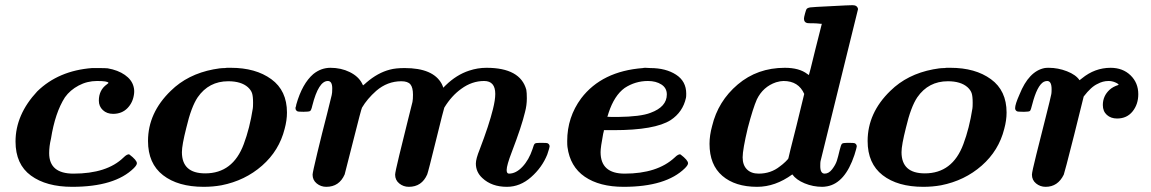

<svg xmlns="http://www.w3.org/2000/svg" viewBox="-20 -714 4448 742"><path d="M259 8Q159 8 99.5 -35.5Q40 -79 40 -167Q40 -271 124 -361Q206 -441 336 -451H352Q390 -451 396 -450Q436 -443 462.5 -424.5Q489 -406 496 -380Q500 -366 498 -351Q494 -318 472.5 -296Q451 -274 417 -274Q393 -274 377.5 -288.5Q362 -303 362 -325Q362 -366 393 -388Q401 -394 399 -394Q396 -401 355 -401Q317 -401 284 -383.5Q251 -366 231 -338Q193 -279 177 -178Q170 -149 170 -122Q170 -43 264 -43Q393 -43 457 -105Q472 -120 480 -117Q509 -95 509 -83Q509 -76 497 -64Q424 8 259 8Z M767 8Q668 8 610 -37Q552 -82 552 -169Q552 -278 640 -363Q705 -427 805 -446Q830 -451 849 -451L857 -452Q866 -452 872 -452Q968 -452 1028.5 -408Q1089 -364 1089 -279Q1089 -249 1080 -216Q1059 -132 993 -74Q927 -16 836 2Q803 8 767 8ZM683 -126Q683 -44 773 -44Q880 -44 922 -157Q945 -218 957 -295Q958 -301 958 -317Q958 -342 954 -354Q950 -366 938 -377Q912 -400 862 -400Q787 -400 744 -338Q719 -301 700 -220Q683 -153 683 -126Z M1241 8Q1220 8 1204 -5Q1188 -18 1188 -39Q1188 -47 1206.5 -124Q1225 -201 1244 -274L1262 -347Q1264 -355 1264 -372Q1264 -401 1247 -401Q1211 -401 1187 -306Q1183 -288 1178.5 -285Q1174 -282 1153 -282Q1132 -282 1129 -284Q1122 -288 1122 -296V-298Q1123 -301 1124 -304Q1125 -307 1125 -310Q1148 -391 1191 -428Q1221 -452 1257 -452Q1298 -452 1331.5 -435.5Q1365 -419 1379 -392L1383 -384Q1391 -390 1396 -395Q1440 -433 1487 -445Q1509 -451 1544 -451Q1654 -451 1687 -390Q1692 -380 1693 -375L1702 -384Q1744 -425 1793 -441Q1826 -452 1860 -452Q1991 -452 2014 -367Q2016 -356 2016 -334Q2016 -307 2009 -281Q1996 -226 1958 -127Q1938 -75 1938 -57Q1938 -43 1947 -43Q1974 -43 1999 -69.5Q2024 -96 2038 -138Q2043 -156 2047 -159Q2051 -162 2067 -162H2073Q2094 -162 2097 -160Q2104 -156 2104 -148Q2104 -144 2095 -117Q2075 -67 2032.5 -29.5Q1990 8 1939 8Q1880 8 1844 -26Q1819 -49 1819 -82Q1819 -100 1834 -137Q1870 -231 1885 -292Q1894 -328 1894 -351Q1894 -401 1851 -401Q1804 -401 1763 -371Q1725 -344 1697 -298Q1695 -294 1665 -172Q1635 -50 1631 -40Q1610 8 1560 8Q1539 8 1523 -5Q1507 -18 1507 -39Q1507 -48 1523 -114Q1539 -180 1556 -248Q1573 -316 1574 -320Q1576 -330 1576 -348Q1576 -376 1566 -388Q1556 -400 1531 -400Q1477 -400 1434 -363Q1399 -332 1379 -298Q1376 -293 1345 -169.5Q1314 -46 1312 -40Q1291 8 1241 8Z M2301 -126Q2301 -43 2394 -43Q2520 -43 2587 -105Q2602 -120 2610 -117Q2639 -95 2639 -83Q2639 -76 2627 -64Q2554 8 2390 8Q2297 8 2240 -31Q2183 -70 2173 -146Q2172 -152 2172 -169Q2172 -261 2226 -334Q2306 -439 2465 -451Q2469 -453 2493 -451Q2553 -451 2592.5 -425.5Q2632 -400 2632 -352Q2632 -340 2631 -336Q2619 -281 2572 -250Q2511 -211 2352 -211H2314Q2314 -208 2311 -197Q2301 -145 2301 -126ZM2557 -349Q2557 -374 2536 -387.5Q2515 -401 2484 -401Q2435 -401 2394 -374Q2354 -345 2332 -278Q2328 -264 2327 -263Q2327 -262 2367 -262Q2456 -263 2494 -278Q2557 -301 2557 -349Z M2906 8Q2821 8 2771.5 -34.5Q2722 -77 2722 -158Q2722 -191 2732 -227Q2755 -323 2831 -387.5Q2907 -452 3013 -452Q3069 -452 3100 -428L3106 -424Q3107 -424 3131 -523L3156 -622H3152Q3151 -622 3147 -622.5Q3143 -623 3136.5 -623.5Q3130 -624 3125 -624Q3120 -624 3114 -624Q3108 -624 3104 -624.5Q3100 -625 3099 -625Q3087 -628 3087 -642Q3087 -647 3091 -661.5Q3095 -676 3097 -679Q3101 -684 3112 -685.5Q3123 -687 3188 -690Q3261 -694 3275 -694Q3293 -694 3296 -679L3151 -91Q3150 -87 3150 -72Q3150 -43 3167 -43Q3183 -43 3196 -60Q3209 -77 3214 -92.5Q3219 -108 3225 -134Q3230 -155 3234 -158.5Q3238 -162 3255 -162H3260Q3281 -162 3284 -160Q3291 -156 3291 -148Q3291 -144 3282 -115Q3246 -7 3177 6Q3165 8 3158 8Q3122 8 3089.5 -5.5Q3057 -19 3042 -40Q2976 8 2906 8ZM3088 -351Q3066 -401 3008 -401Q2996 -401 2979 -396Q2929 -379 2905 -330Q2890 -296 2870 -220Q2850 -136 2850 -106Q2850 -76 2866.5 -59.5Q2883 -43 2912 -43Q2959 -43 2994 -71Q3004 -78 3015.5 -89Q3027 -100 3027 -103Q3027 -106 3058 -228Z M3548 8Q3449 8 3391 -37Q3333 -82 3333 -169Q3333 -278 3421 -363Q3486 -427 3586 -446Q3611 -451 3630 -451L3638 -452Q3647 -452 3653 -452Q3749 -452 3809.5 -408Q3870 -364 3870 -279Q3870 -249 3861 -216Q3840 -132 3774 -74Q3708 -16 3617 2Q3584 8 3548 8ZM3464 -126Q3464 -44 3554 -44Q3661 -44 3703 -157Q3726 -218 3738 -295Q3739 -301 3739 -317Q3739 -342 3735 -354Q3731 -366 3719 -377Q3693 -400 3643 -400Q3568 -400 3525 -338Q3500 -301 3481 -220Q3464 -153 3464 -126Z M4021 8Q4000 8 3984 -5Q3968 -18 3968 -39Q3968 -49 3985 -117Q4002 -185 4021 -260Q4040 -335 4043 -351Q4044 -357 4044 -369Q4044 -401 4027 -401Q4021 -401 4014 -398Q3988 -384 3969 -310Q3964 -289 3960.5 -285.5Q3957 -282 3939 -282H3934Q3913 -282 3910 -284Q3903 -288 3903 -296Q3903 -311 3920 -349Q3956 -439 4017 -451Q4022 -452 4033 -452Q4069 -452 4103.5 -438.5Q4138 -425 4152 -404L4161 -411Q4211 -452 4272 -452Q4319 -452 4349 -423Q4379 -394 4379 -350Q4379 -311 4357 -283.5Q4335 -256 4297 -256Q4273 -256 4257.5 -270Q4242 -284 4242 -308Q4242 -343 4268 -367Q4281 -379 4303 -386Q4303 -390 4289 -396Q4277 -401 4264 -401Q4242 -401 4222 -390Q4197 -379 4168 -341L4131 -192Q4093 -42 4091 -39Q4068 8 4021 8Z"/></svg>

Font: KaTeX_Math
Style: Bold Italic
Weight: 700
Version: Version 3699957226